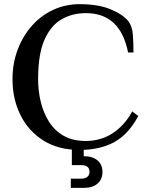

<svg xmlns="http://www.w3.org/2000/svg" viewBox="-20 -700 713 922"><path d="M362 20Q260 20 188 -25.5Q116 -71 78 -148Q40 -225 40 -320Q40 -395 64.5 -460.5Q89 -526 132.5 -575.5Q176 -625 235 -652.5Q294 -680 362 -680Q451 -680 509.5 -656Q568 -632 596 -599Q615 -574 618 -533.5Q621 -493 621 -448H595Q558 -637 392 -637Q329 -637 277 -608Q225 -579 194 -510Q163 -441 163 -320Q163 -263 176 -210Q189 -157 216 -114.5Q243 -72 286.5 -47.5Q330 -23 392 -23Q463 -23 520 -59.5Q577 -96 615 -165L644 -143Q597 -55 528.5 -17.5Q460 20 362 20ZM320 202V158H370Q389 158 399.5 149Q410 140 410 126Q410 93 370 93H325V0H382V50Q424 50 448 70Q472 90 472 126Q472 161 448.5 181.5Q425 202 386 202Z"/></svg>

Font: El Messiri SemiBold
Style: Regular
Weight: 600
Designer: Mohamed Gaber
Foundry: Kief Type Foundry
Version: Version 2.020; ttfautohint (v1.8.3)